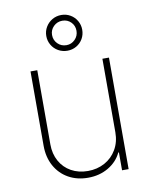

<svg xmlns="http://www.w3.org/2000/svg" viewBox="-86 -830 706 899"><g transform="rotate(-10 267.0 -380.0)"><path d="M421.9 -530.3H453.1V0H421.9V-85H418.9Q399.4 -43.5 356.9 -18.3Q314.5 6.8 259.8 6.8Q207.5 6.8 166.7 -16.1Q126 -39.1 103 -80.8Q80.1 -122.6 80.1 -176.8V-530.3H112.3V-177.7Q112.3 -132.8 131.6 -97.9Q150.9 -63 185.5 -43.7Q220.2 -24.4 264.6 -24.4Q308.6 -24.4 344.5 -43.9Q380.4 -63.5 401.1 -99.1Q421.9 -134.8 421.9 -180.7ZM181.6 -680.7Q181.6 -703.6 193.1 -723.1Q204.6 -742.7 224.4 -754.2Q244.1 -765.6 267.6 -765.6Q291 -765.6 310.5 -754.2Q330.1 -742.7 341.3 -723.1Q352.5 -703.6 352.5 -680.7Q352.5 -657.2 341.3 -637.7Q330.1 -618.2 310.5 -606.9Q291 -595.7 267.6 -595.7Q244.1 -595.7 224.4 -606.9Q204.6 -618.2 193.1 -637.7Q181.6 -657.2 181.6 -680.7ZM325.2 -680.7Q325.2 -705.1 308.6 -721.7Q292 -738.3 267.6 -738.3Q243.2 -738.3 226.1 -721.4Q209 -704.6 209 -680.7Q209 -656.2 225.8 -639.2Q242.7 -622.1 267.6 -622.1Q291.5 -622.1 308.3 -639.2Q325.2 -656.2 325.2 -680.7Z"/></g></svg>

Font: Pretendard JP Thin
Style: Regular
Weight: 100
Designer: Base glyphs from Inter by Rasmus Andersson; Hangeul glyphs from Noto Sans CJK(Source Han Sans) by Jang Soo-young and Kan
Foundry: Kil Hyung-jin
Version: Version 1.309